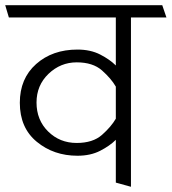

<svg xmlns="http://www.w3.org/2000/svg" viewBox="-31 -700 658 736"><path d="M413 -449V-633H3L-11 -680H591L607 -633H471V16L413 0V-164Q390 -141 353 -122Q316 -103 266 -103Q175 -103 110 -156.5Q45 -210 45 -306Q45 -399 107.5 -454.5Q170 -510 266 -510Q316 -510 353 -491Q390 -472 413 -449ZM263 -152Q325 -152 360 -183Q395 -214 413 -245V-368Q395 -399 360 -430Q325 -461 263 -461Q201 -461 155 -417Q109 -373 109 -307Q109 -240 153.5 -196Q198 -152 263 -152Z"/></svg>

Font: Palanquin ExtraLight
Style: Regular
Weight: 275
Designer: Pria Ravichandran
Version: Version 1.001